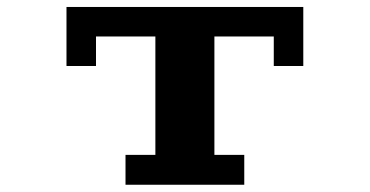

<svg xmlns="http://www.w3.org/2000/svg" viewBox="-20 -462 1040 540"><path d="M167 -276.4V-442.4H833V-276.4H750V-359.4H583V-26.4H667V57.6H333V-26.4H417V-359.4H250V-276.4Z"/></svg>

Font: KH Dot Dougenzaka 12
Style: Regular
Weight: 400
Designer: Original version for X68000 by Keitarou Hiraki (http://hp.vector.co.jp/authors/VA000874/) / TrueType conversion by Homem
Version: Version 1.00.20150527